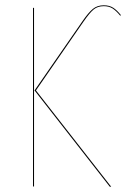

<svg xmlns="http://www.w3.org/2000/svg" viewBox="-20 -710 497 730"><path d="M397.5 0 111.3 -366.2 293.9 -629.9Q316.4 -662.6 333.3 -676.3Q350.1 -689.9 374.5 -689.9Q395.5 -689.9 410.2 -680.7Q424.8 -671.4 439.9 -652.3L437 -650.4Q421.9 -668.9 408.2 -677.7Q394.5 -686.5 374.5 -686.5Q351.1 -686.5 335.9 -673.8Q320.8 -661.1 298.3 -628.9L116.7 -366.2L402.8 0ZM109.4 -680.2V-1H105.5V-680.2Z"/></svg>

Font: Fira Sans Compressed Four
Style: Regular
Weight: 100
Width: 1
Designer: Carrois Corporate & Edenspiekermann AG
Foundry: Carrois Corporate GbR & Edenspiekermann AG
Version: Version 4.203;PS 004.203;hotconv 1.0.88;makeotf.lib2.5.64775